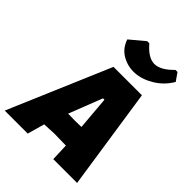

<svg xmlns="http://www.w3.org/2000/svg" viewBox="-274 -1025 1152 1152"><g transform="rotate(45 302.0 -449.5)"><path d="M546 -897 581 -847Q545 -786 486.5 -750.5Q428 -715 370.5 -711.5Q313 -708 263.5 -736Q214 -764 195 -822L287 -899H305Q361 -833 413.5 -832.5Q466 -832 529 -897ZM494 -647 591 0H389L385 -107V-111L286 -113L203 -109L172 0H-23L253 -647ZM342 -469 259 -256 316 -255 372 -256 354 -469Z"/></g></svg>

Font: Alegreya Sans Black
Style: Italic
Weight: 900
Italic angle: -7°
Designer: Juan Pablo del Peral
Foundry: Huerta Tipografica
Version: Version 2.007